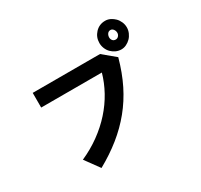

<svg xmlns="http://www.w3.org/2000/svg" viewBox="-170 -996 1340 1280"><g transform="rotate(-30 500.0 -356.0)"><path d="M808 -665Q808 -680 799 -692Q790 -704 777 -704Q762 -704 753.5 -692Q745 -680 745 -665Q745 -651 753.5 -641Q762 -631 777 -631Q790 -631 799 -641.5Q808 -652 808 -665ZM732 -521Q703 -416 661 -331.5Q619 -247 561 -176Q503 -105 429.5 -46Q356 13 266 63L186 -47Q263 -81 328.5 -128.5Q394 -176 445 -233Q496 -290 531.5 -354.5Q567 -419 586 -487H119V-600H637ZM881 -665Q881 -643 872 -622.5Q863 -602 848.5 -587.5Q834 -573 815.5 -564Q797 -555 777 -555Q755 -555 735.5 -564Q716 -573 701.5 -587.5Q687 -602 678.5 -622.5Q670 -643 670 -665Q670 -710 700.5 -742.5Q731 -775 777 -775Q797 -775 815.5 -766Q834 -757 848.5 -742.5Q863 -728 872 -707.5Q881 -687 881 -665Z"/></g></svg>

Font: NanumGothicCoding
Style: Bold
Weight: 700
Monospace: yes
Designer: Kwon Bruce; Nicolas Noh; Sung-woo Choi; Go-un Cha; Soo-hyun Park;
Foundry: NHN Corporation
Version: Version 2.000;PS 1;hotconv 1.0.49;makeotf.lib2.0.14853